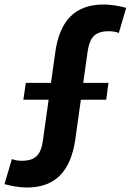

<svg xmlns="http://www.w3.org/2000/svg" viewBox="-76 -730 582 855"><path d="M44 105Q21 105 -4.5 101Q-30 97 -56 90L-23 -22Q-14 -18 -2.5 -16Q9 -14 21 -14Q51 -14 70 -23Q89 -32 100 -52Q111 -72 115 -104L170 -496Q185 -605 238.5 -657.5Q292 -710 386 -710Q408 -710 434.5 -706Q461 -702 486 -695L453 -583Q445 -587 433 -589Q421 -591 408 -591Q379 -591 359.5 -582Q340 -573 329.5 -553Q319 -533 314 -499L259 -107Q243 0 190 52.5Q137 105 44 105ZM39 -361H407L397 -286H28Z"/></svg>

Font: Pathway Extreme Condensed
Style: Bold Italic
Weight: 700
Width: 3
Italic angle: -8°
Version: Version 1.001;gftools[0.9.26]